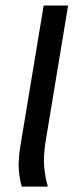

<svg xmlns="http://www.w3.org/2000/svg" viewBox="-20 -687 273 707"><path d="M60 0Q51.7 -29.2 49.2 -62.5Q46.7 -95.8 55 -149.2L140.8 -666.7H230.8L147.5 -163.3Q139.2 -109.2 142.9 -70.4Q146.7 -31.7 155 -5V0Z"/></svg>

Font: Familjen Grotesk
Style: Italic
Weight: 400
Italic angle: -9.46201°
Designer: Anders Wikstroem, Jonas Baeckman, Matilda Gysing, Kristian Moeller
Foundry: Familjen STHLM AB
Version: Version 2.000